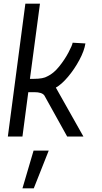

<svg xmlns="http://www.w3.org/2000/svg" viewBox="-20 -747 558 1052"><path d="M437 1H348L223 -224Q210 -242 168 -242H135L103 1H23L119 -727H199L144 -315H166Q217 -315 240 -329Q274 -345 304.5 -383Q335 -421 355.5 -460Q376 -499 378 -513L448 -509Q442 -469 415 -418.5Q388 -368 352.5 -326Q317 -284 286 -267ZM164 78H247L165 285H103Z"/></svg>

Font: Bellota Text
Style: Bold Italic
Weight: 700
Italic angle: -7.5°
Designer: Kemie Guaida
Foundry: Kemie Guaida
Version: Version 4.001